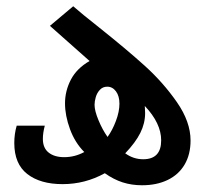

<svg xmlns="http://www.w3.org/2000/svg" viewBox="-20 -566 640 598"><path d="M306.5 -26.5Q245 7.5 175 7.5Q105.5 7.5 65 -24Q24.5 -55.5 24.5 -120.5Q24.5 -149 32 -174.5H119.5Q113.5 -152 113.5 -133.5Q113.5 -105 131.5 -90.8Q149.5 -76.5 180 -76.5Q213 -76.5 242.5 -92.5Q213.5 -121.5 198 -163.8Q182.5 -206 182.5 -244Q182.5 -283 200.8 -318Q219 -353 259 -376L135.5 -485.5L208 -546.5Q233.5 -524 288 -481Q374 -412.5 431.2 -360.8Q488.5 -309 531 -247.8Q573.5 -186.5 573.5 -128.5Q573.5 -85 555 -53.5Q536.5 -22 502.2 -5.5Q468 11 422.5 11Q390 11 362 2Q334 -7 306.5 -26.5ZM315 -139.5Q330 -160 341 -189.2Q352 -218.5 352 -243Q352 -267 341.2 -281.5Q330.5 -296 314 -296Q300 -296 291 -286.2Q282 -276.5 278.2 -263.2Q274.5 -250 274.5 -239.5Q274.5 -221 286.8 -191.5Q299 -162 315 -139.5ZM426 -70Q482 -70 482 -129Q482 -182 431 -236Q432 -220 432 -214Q432 -182 417 -152Q402 -122 370 -88.5Q395.5 -70 426 -70Z"/></svg>

Font: JuliaMono MediumItalic
Style: Regular
Weight: 500
Italic angle: -9°
Monospace: yes
Designer: cormullion
Foundry: corm
Version: Version 0.049; ttfautohint (v1.8.4)